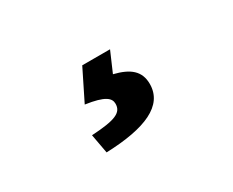

<svg xmlns="http://www.w3.org/2000/svg" viewBox="-55 -173 747 616"><g transform="rotate(-30 318.5 135.5)"><path d="M201 276C347 271 431 235 431 155C431 107 401 83 344 69L376 -5H273L217 108C287 118 304 134 304 155C304 188 276 200 188 205Z"/></g></svg>

Font: Noto Sans CJK HK Black
Style: Regular
Weight: 900
Designer: Ryoko NISHIZUKA 西塚涼子 (kana, bopomofo & ideographs); Paul D. Hunt (Latin, Greek & Cyrillic); Sandoll Communications 산돌커뮤니
Foundry: Adobe
Version: Version 2.004;hotconv 1.0.118;makeotfexe 2.5.65603